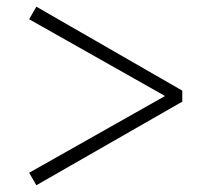

<svg xmlns="http://www.w3.org/2000/svg" viewBox="-20 -644 620 568"><path d="M519.2 -375.9V-343.3L87.6 -96L66.2 -132.9L484.3 -369.1V-350.9L66.2 -587.1L87.6 -624.2Z"/></svg>

Font: Noto Serif SC ExtraLight
Style: Regular
Weight: 200
Designer: Ryoko NISHIZUKA 西塚涼子 (kana & ideographs); Frank Grießhammer (Latin, Greek & Cyrillic); Wenlong ZHANG 张文龙 (bopomofo); San
Foundry: Adobe
Version: Version 2.002-H1;hotconv 1.1.0;makeotfexe 2.6.0